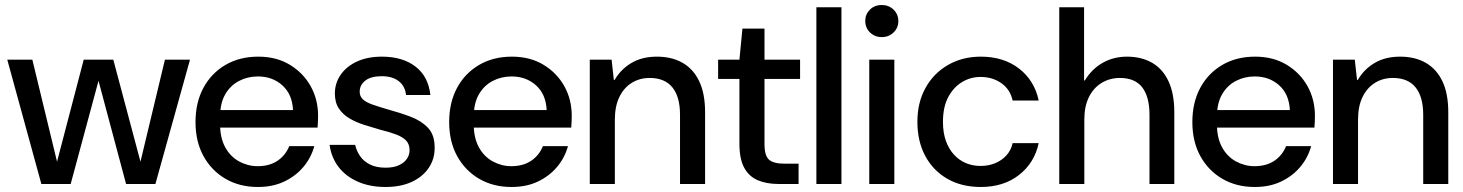

<svg xmlns="http://www.w3.org/2000/svg" viewBox="-20 -734 5838 766"><path d="M145 0 9 -496H109L209 -83H206L314 -496H432L542 -83H539L638 -496H738L600 0H483L371 -419H375L262 0Z M1009 12Q936 12 880 -20.5Q824 -53 792 -111Q760 -169 760 -247Q760 -325 791.5 -383.5Q823 -442 879.5 -475Q936 -508 1010 -508Q1083 -508 1136.5 -475.5Q1190 -443 1219.5 -390Q1249 -337 1249 -272Q1249 -262 1248.5 -250Q1248 -238 1247 -225H833V-295H1149Q1146 -358 1106.5 -393.5Q1067 -429 1009 -429Q968 -429 933.5 -411Q899 -393 878.5 -357.5Q858 -322 858 -267V-239Q858 -184 878.5 -146.5Q899 -109 934 -90Q969 -71 1008 -71Q1055 -71 1087 -92.5Q1119 -114 1134 -151H1234Q1221 -104 1190 -67.5Q1159 -31 1113.5 -9.5Q1068 12 1009 12Z M1518 12Q1456 12 1408 -9Q1360 -30 1331 -67.5Q1302 -105 1295 -156H1397Q1402 -133 1416 -112Q1430 -91 1455.5 -78Q1481 -65 1518 -65Q1551 -65 1572 -75Q1593 -85 1603.5 -100.5Q1614 -116 1614 -135Q1614 -159 1600 -173.5Q1586 -188 1559 -198Q1532 -208 1495 -217Q1464 -226 1432.5 -236Q1401 -246 1374.5 -261.5Q1348 -277 1332 -301Q1316 -325 1316 -361Q1316 -402 1339 -435.5Q1362 -469 1404 -488.5Q1446 -508 1504 -508Q1586 -508 1637.5 -468.5Q1689 -429 1697 -355H1600Q1596 -391 1570.5 -410.5Q1545 -430 1503 -430Q1460 -430 1437.5 -412.5Q1415 -395 1415 -368Q1415 -350 1427.5 -338Q1440 -326 1465.5 -317Q1491 -308 1529 -297Q1577 -284 1619 -268Q1661 -252 1687.5 -224Q1714 -196 1714 -147Q1715 -101 1691 -65Q1667 -29 1623 -8.5Q1579 12 1518 12Z M2021 12Q1948 12 1892 -20.5Q1836 -53 1804 -111Q1772 -169 1772 -247Q1772 -325 1803.5 -383.5Q1835 -442 1891.5 -475Q1948 -508 2022 -508Q2095 -508 2148.5 -475.5Q2202 -443 2231.5 -390Q2261 -337 2261 -272Q2261 -262 2260.5 -250Q2260 -238 2259 -225H1845V-295H2161Q2158 -358 2118.5 -393.5Q2079 -429 2021 -429Q1980 -429 1945.5 -411Q1911 -393 1890.5 -357.5Q1870 -322 1870 -267V-239Q1870 -184 1890.5 -146.5Q1911 -109 1946 -90Q1981 -71 2020 -71Q2067 -71 2099 -92.5Q2131 -114 2146 -151H2246Q2233 -104 2202 -67.5Q2171 -31 2125.5 -9.5Q2080 12 2021 12Z M2333 0V-496H2420L2429 -415H2432Q2457 -458 2499.5 -483Q2542 -508 2601 -508Q2660 -508 2703 -483.5Q2746 -459 2769.5 -410Q2793 -361 2793 -286V0H2693V-276Q2693 -348 2662.5 -385.5Q2632 -423 2572 -423Q2532 -423 2500.5 -403.5Q2469 -384 2451 -347Q2433 -310 2433 -257V0Z M3086 0Q3038 0 3003 -15Q2968 -30 2949 -65Q2930 -100 2930 -160V-419H2845V-496H2930L2942 -620H3030V-496H3172V-419H3030V-159Q3030 -113 3048 -97Q3066 -81 3110 -81H3166V0Z M3237 0V-705H3337V0Z M3448 0V-496H3548V0ZM3498 -586Q3470 -586 3451 -604.5Q3432 -623 3432 -651Q3432 -677 3450.5 -695.5Q3469 -714 3498 -714Q3526 -714 3545 -695.5Q3564 -677 3564 -650Q3564 -623 3545 -604.5Q3526 -586 3498 -586Z M3893 12Q3816 12 3759 -21Q3702 -54 3671 -112.5Q3640 -171 3640 -248Q3640 -325 3672.5 -383.5Q3705 -442 3762.5 -475Q3820 -508 3893 -508Q3984 -508 4045.5 -460.5Q4107 -413 4124 -333H4020Q4010 -378 3974.5 -402.5Q3939 -427 3892 -427Q3852 -427 3818 -406.5Q3784 -386 3763 -346.5Q3742 -307 3742 -248Q3742 -205 3753.5 -172.5Q3765 -140 3785.5 -117.5Q3806 -95 3833 -83.5Q3860 -72 3892 -72Q3924 -72 3950.5 -83Q3977 -94 3995.5 -114.5Q4014 -135 4020 -163H4124Q4107 -84 4045.5 -36Q3984 12 3893 12Z M4206 0V-705H4305V-413H4308Q4336 -459 4379.5 -483.5Q4423 -508 4476 -508Q4534 -508 4576.5 -483.5Q4619 -459 4642 -409.5Q4665 -360 4665 -286V0H4566V-276Q4566 -348 4537 -385.5Q4508 -423 4448 -423Q4408 -423 4375.5 -403.5Q4343 -384 4324.5 -347Q4306 -310 4306 -257V0Z M4986 12Q4913 12 4857 -20.5Q4801 -53 4769 -111Q4737 -169 4737 -247Q4737 -325 4768.5 -383.5Q4800 -442 4856.5 -475Q4913 -508 4987 -508Q5060 -508 5113.5 -475.5Q5167 -443 5196.5 -390Q5226 -337 5226 -272Q5226 -262 5225.5 -250Q5225 -238 5224 -225H4810V-295H5126Q5123 -358 5083.5 -393.5Q5044 -429 4986 -429Q4945 -429 4910.5 -411Q4876 -393 4855.5 -357.5Q4835 -322 4835 -267V-239Q4835 -184 4855.5 -146.5Q4876 -109 4911 -90Q4946 -71 4985 -71Q5032 -71 5064 -92.5Q5096 -114 5111 -151H5211Q5198 -104 5167 -67.5Q5136 -31 5090.5 -9.5Q5045 12 4986 12Z M5298 0V-496H5385L5394 -415H5397Q5422 -458 5464.5 -483Q5507 -508 5566 -508Q5625 -508 5668 -483.5Q5711 -459 5734.5 -410Q5758 -361 5758 -286V0H5658V-276Q5658 -348 5627.5 -385.5Q5597 -423 5537 -423Q5497 -423 5465.5 -403.5Q5434 -384 5416 -347Q5398 -310 5398 -257V0Z"/></svg>

Font: DM Sans 9pt 36pt Medium
Style: Regular
Weight: 500
Version: Version 4.004;gftools[0.9.30]